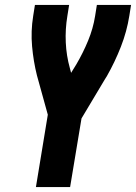

<svg xmlns="http://www.w3.org/2000/svg" viewBox="-20 -755 549 775"><path d="M125 0 173 -292 129 -451Q115 -507 109.5 -568Q104 -629 114 -691L121 -735H259L252 -691Q243 -637 245.5 -583.5Q248 -530 262 -480L267 -461L288 -495Q315 -541 335.5 -590.5Q356 -640 364 -691L371 -735H509L502 -691Q492 -628 468 -566.5Q444 -505 411 -447Q409 -444 407.5 -441.5Q406 -439 404 -436L309 -277L263 0Z"/></svg>

Font: Iosevka Term Curly Heavy
Style: Italic
Weight: 900
Italic angle: -9°
Designer: Belleve Invis
Foundry: Belleve Invis
Version: Version 32.3.0